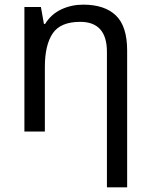

<svg xmlns="http://www.w3.org/2000/svg" viewBox="-20 -566 658 826"><path d="M440 240V-343Q440 -472 325 -472Q240 -472 206.5 -422Q173 -372 173 -278V0H85V-536H156L169 -463H174Q200 -505 243.5 -525.5Q287 -546 338 -546Q430 -546 478.5 -499.5Q527 -453 527 -349V240Z"/></svg>

Font: Noto Sans Living
Style: Regular
Weight: 400
Designer: Monotype Design Team
Foundry: Monotype Imaging Inc.
Version: Version 2.013; ttfautohint (v1.8.4.7-5d5b)